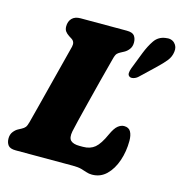

<svg xmlns="http://www.w3.org/2000/svg" viewBox="-108 -815 885 931"><g transform="rotate(15 334.5 -349.0)"><path d="M335 0H49Q20 0 10 -13.5Q0 -27 0 -47Q0 -67.5 10.8 -81.2Q21.5 -95 34.5 -101.5L49.5 -109.5Q61 -115.5 67 -123Q73 -130.5 78 -149.5Q88 -187.5 101.8 -241.2Q115.5 -295 130.5 -353.5Q145.5 -412 159.2 -465.5Q173 -519 182.5 -556.5Q188.5 -581.5 169.5 -593.5L156 -602Q143 -610.5 136.2 -620Q129.5 -629.5 129.5 -644.5Q129.5 -669.5 144.2 -684.8Q159 -700 186.5 -700H418.5Q448 -700 457.8 -686.5Q467.5 -673 467.5 -653Q467.5 -633 457.2 -619.5Q447 -606 434 -599L418 -590.5Q408 -585.5 401 -578.8Q394 -572 388.5 -550Q373 -491.5 357.2 -430.5Q341.5 -369.5 327.8 -314.5Q314 -259.5 304 -218.8Q294 -178 290.5 -160.5Q284 -127 297.2 -114Q310.5 -101 341.5 -101H359.5Q395.5 -101 418.8 -120.5Q442 -140 465 -191.5Q480.5 -225.5 495.8 -237.8Q511 -250 526.5 -250Q550 -250 559.8 -232.8Q569.5 -215.5 569.5 -187Q569.5 -134 553.5 -87Q537.5 -40 507.8 -11Q478 18 436 18Q420.5 18 407.8 13.5Q395 9 378.8 4.5Q362.5 0 335 0ZM520 -614Q535.5 -653.5 554.8 -681.5Q574 -709.5 609 -714.5Q638.5 -720 655.2 -703.2Q672 -686.5 668 -660.5Q665 -635.5 649 -615.2Q633 -595 602 -565.5L532.5 -499.5Q522.5 -490 509.8 -486.5Q497 -483 489.5 -488Q481 -493.5 481.5 -504.5Q482 -515.5 487 -529Z"/></g></svg>

Font: Fraunces 144pt SuperSoft Black
Style: Italic
Weight: 900
Italic angle: -16°
Version: Version 1.000;[b76b70a41]